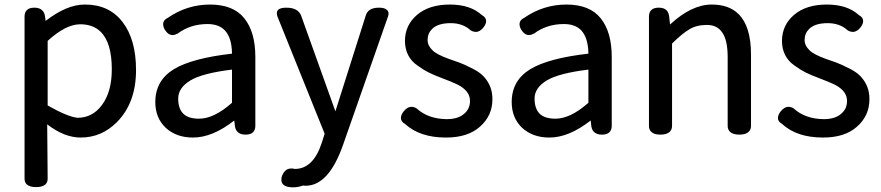

<svg xmlns="http://www.w3.org/2000/svg" viewBox="-20 -552 3837 836"><path d="M178.7 250Q166 262.7 137.2 262.7Q108.4 262.7 95.7 250Q86.9 241.2 86.9 225.6V-480.5Q86.9 -498 97.2 -508.3Q107.4 -518.6 129.9 -518.6Q152.3 -518.6 164.1 -506.8Q173.8 -497.1 175.8 -481.4L178.7 -460.9Q270.5 -532.2 348.6 -532.2Q349.6 -532.2 350.6 -532.2Q455.1 -532.2 513.7 -456.1Q572.3 -379.9 572.3 -247.1Q572.3 -103.5 488.3 -19.5Q421.9 46.9 331.1 46.9Q259.8 46.9 185.5 -10.7L187.5 225.6Q187.5 241.2 178.7 250ZM466.8 -250Q466.8 -365.2 418.9 -413.1Q385.7 -446.3 329.1 -446.3Q266.6 -446.3 187.5 -374V-92.8Q273.4 -43.9 317.4 -39.1Q382.8 -39.1 423.8 -94.7Q466.8 -152.3 466.8 -250Z M702.1 4.9Q656.2 -38.1 656.2 -107.9Q656.2 -177.7 701.2 -222.7Q716.8 -238.3 737.3 -251Q817.4 -298.8 990.2 -318.4Q989.3 -388.7 958 -420.9Q931.6 -447.3 883.8 -447.3Q808.6 -447.3 752.9 -405.3Q752.9 -405.3 752 -405.3Q741.2 -399.4 731.4 -399.4Q711.9 -399.4 698.2 -421.9Q690.4 -434.6 690.4 -446.3Q690.4 -464.8 710.9 -474.6Q794.9 -532.2 894.5 -532.2Q996.1 -532.2 1043.9 -472.2Q1091.8 -412.1 1091.8 -304.7V-3.9Q1091.8 13.7 1081.5 23.9Q1071.3 34.2 1048.8 34.2Q1026.4 34.2 1014.6 22.5Q1004.9 12.7 1002.9 -2.9L1000 -27.3Q905.3 46.9 820.3 46.9Q748 46.9 702.1 4.9ZM755.9 -123Q755.9 -79.1 777.8 -57.1Q799.8 -35.2 846.7 -35.2Q912.1 -35.2 990.2 -104.5V-249Q862.3 -233.4 809.6 -202.1Q755.9 -169.9 755.9 -123Z M1256.8 263.7Q1205.1 263.7 1205.1 230.5Q1205.1 225.6 1206.1 219.7Q1210.9 203.1 1221.2 192.4Q1231.4 181.6 1249 181.6Q1255.9 181.6 1263.7 183.6Q1343.8 183.6 1380.9 70.3L1393.6 30.3L1187.5 -481.4Q1185.5 -488.3 1185.5 -495.6Q1185.5 -502.9 1190.4 -508.8Q1200.2 -518.6 1226.6 -518.6Q1277.3 -518.6 1291 -484.4L1440.4 -67.4L1572.3 -483.4Q1582 -518.6 1629.9 -518.6Q1655.3 -518.6 1665 -508.8Q1671.9 -502 1671.9 -493.2Q1671.9 -487.3 1669.9 -481.4L1474.6 76.2Q1412.1 256.8 1310.5 256.8Q1304.7 256.8 1298.8 255.9Q1278.3 263.7 1256.8 263.7Z M2124 -122.1Q2124 -121.1 2124 -119.1Q2124 -47.9 2069.3 0Q2016.6 46.9 1921.9 46.9Q1807.6 46.9 1743.2 -12.7Q1725.6 -22.5 1725.6 -38.1Q1725.6 -50.8 1736.3 -65.4Q1752.9 -86.9 1772.5 -86.9Q1782.2 -86.9 1793.9 -80.1Q1843.8 -34.2 1924.8 -33.2Q1974.6 -33.2 2001 -56.6Q2026.4 -78.1 2026.4 -111.3Q2026.4 -112.3 2026.4 -113.3Q2026.4 -155.3 1974.6 -182.6Q1946.3 -196.3 1908.2 -210.4Q1870.1 -224.6 1846.7 -236.3Q1823.2 -248 1797.9 -266.6Q1744.1 -303.7 1743.2 -373Q1743.2 -442.4 1795.9 -487.3Q1848.6 -532.2 1938.5 -532.2Q2028.3 -532.2 2078.1 -486.3Q2096.7 -476.6 2096.7 -460Q2096.7 -448.2 2085.9 -433.6Q2070.3 -413.1 2051.8 -413.1Q2041 -413.1 2029.3 -419.9Q1995.1 -451.2 1942.4 -451.2Q1886.7 -451.2 1861.3 -425.8Q1841.8 -406.2 1841.8 -377.9Q1841.8 -353.5 1863.3 -333Q1879.9 -315.4 1933.6 -295.9Q1988.3 -277.3 2004.4 -269.5Q2020.5 -261.7 2045.9 -249Q2075.2 -232.4 2088.9 -215.8Q2124 -175.8 2124 -122.1Z M2253.9 4.9Q2208 -38.1 2208 -107.9Q2208 -177.7 2252.9 -222.7Q2268.6 -238.3 2289.1 -251Q2369.1 -298.8 2542 -318.4Q2541 -388.7 2509.8 -420.9Q2483.4 -447.3 2435.5 -447.3Q2360.4 -447.3 2304.7 -405.3Q2304.7 -405.3 2303.7 -405.3Q2293 -399.4 2283.2 -399.4Q2263.7 -399.4 2250 -421.9Q2242.2 -434.6 2242.2 -446.3Q2242.2 -464.8 2262.7 -474.6Q2346.7 -532.2 2446.3 -532.2Q2547.9 -532.2 2595.7 -472.2Q2643.6 -412.1 2643.6 -304.7V-3.9Q2643.6 13.7 2633.3 23.9Q2623 34.2 2600.6 34.2Q2578.1 34.2 2566.4 22.5Q2556.6 12.7 2554.7 -2.9L2551.8 -27.3Q2457 46.9 2372.1 46.9Q2299.8 46.9 2253.9 4.9ZM2307.6 -123Q2307.6 -79.1 2329.6 -57.1Q2351.6 -35.2 2398.4 -35.2Q2463.9 -35.2 2542 -104.5V-249Q2414.1 -233.4 2361.3 -202.1Q2307.6 -169.9 2307.6 -123Z M2896.5 21.5Q2883.8 34.2 2855.5 34.2Q2827.1 34.2 2815.4 21.5Q2805.7 12.7 2805.7 -3.9V-480.5Q2805.7 -498 2815.9 -508.3Q2826.2 -518.6 2848.6 -518.6Q2871.1 -518.6 2882.8 -506.8Q2891.6 -497.1 2893.6 -480.5L2897.5 -445.3Q2991.2 -532.2 3079.1 -532.2Q3154.3 -532.2 3196.3 -490.2Q3250 -436.5 3250 -314.5V-3.9Q3250 11.7 3240.2 21.5Q3227.5 34.2 3199.2 34.2Q3170.9 34.2 3158.2 21.5Q3148.4 11.7 3148.4 -3.9V-302.7Q3148.4 -377 3125 -410.2Q3102.5 -443.4 3058.6 -443.4Q3012.7 -443.4 2982.4 -424.8Q2950.2 -406.2 2906.2 -362.3V-3.9Q2906.2 11.7 2896.5 21.5Z M3765.6 -122.1Q3765.6 -121.1 3765.6 -119.1Q3765.6 -47.9 3710.9 0Q3658.2 46.9 3563.5 46.9Q3449.2 46.9 3384.8 -12.7Q3367.2 -22.5 3367.2 -38.1Q3367.2 -50.8 3377.9 -65.4Q3394.5 -86.9 3414.1 -86.9Q3423.8 -86.9 3435.5 -80.1Q3485.4 -34.2 3566.4 -33.2Q3616.2 -33.2 3642.6 -56.6Q3668 -78.1 3668 -111.3Q3668 -112.3 3668 -113.3Q3668 -155.3 3616.2 -182.6Q3587.9 -196.3 3549.8 -210.4Q3511.7 -224.6 3488.3 -236.3Q3464.8 -248 3439.5 -266.6Q3385.7 -303.7 3384.8 -373Q3384.8 -442.4 3437.5 -487.3Q3490.2 -532.2 3580.1 -532.2Q3669.9 -532.2 3719.7 -486.3Q3738.3 -476.6 3738.3 -460Q3738.3 -448.2 3727.5 -433.6Q3711.9 -413.1 3693.4 -413.1Q3682.6 -413.1 3670.9 -419.9Q3636.7 -451.2 3584 -451.2Q3528.3 -451.2 3502.9 -425.8Q3483.4 -406.2 3483.4 -377.9Q3483.4 -353.5 3504.9 -333Q3521.5 -315.4 3575.2 -295.9Q3629.9 -277.3 3646 -269.5Q3662.1 -261.7 3687.5 -249Q3716.8 -232.4 3730.5 -215.8Q3765.6 -175.8 3765.6 -122.1Z"/></svg>

Font: TaiwanPearl
Style: Regular
Weight: 400
Version: Version 2.102